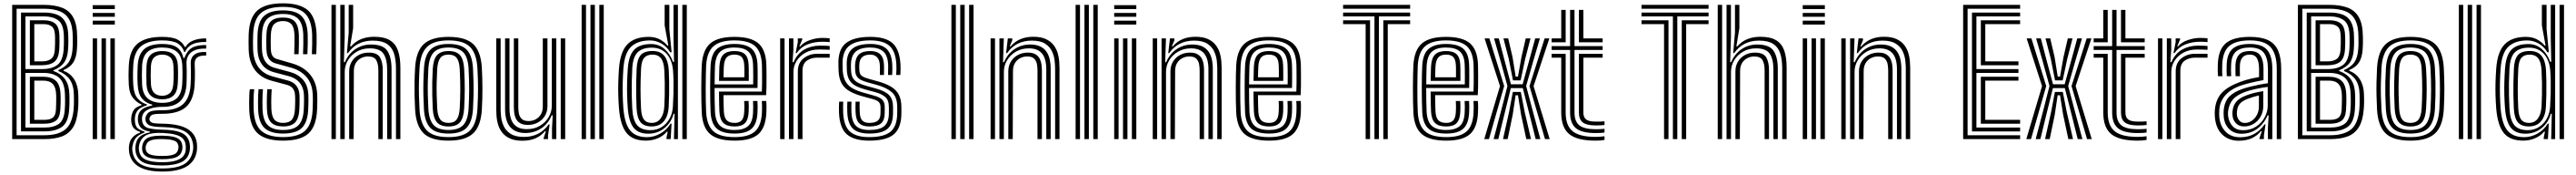

<svg xmlns="http://www.w3.org/2000/svg" viewBox="-20 -829 15393 1043"><path d="M52.8 0V-800H242.2Q306.2 -800 350.5 -783.2Q394.8 -766.5 417.9 -724.9Q441 -683.2 441.2 -608.5Q441.5 -593.8 441.5 -581.1Q441.5 -568.5 441 -556.5Q440.5 -544.5 439.5 -530.8Q435.8 -485 418 -456.9Q400.2 -428.8 359.8 -411.5V-406.8Q401 -392 423.9 -355.2Q446.8 -318.5 447.8 -265.8Q448.2 -250.2 448.4 -238.9Q448.5 -227.5 448.4 -217.9Q448.2 -208.2 447.8 -198Q447.2 -187.8 446 -174.2Q440.2 -107 415.8 -69Q391.2 -31 348.9 -15.5Q306.5 0 246.2 0ZM79.2 -23H246.2Q324.8 -23 367.8 -55.4Q410.8 -87.8 419.8 -174.2Q421.2 -191.5 421.6 -205.4Q422 -219.2 421.9 -233.4Q421.8 -247.5 421.5 -264.8Q420.2 -322.2 396.8 -355.2Q373.2 -388.2 328.8 -405.5V-411.5Q371.8 -430 390.5 -458Q409.2 -486 413 -531.5Q414.2 -544.5 414.6 -556.4Q415 -568.2 415 -581Q415 -593.8 414.8 -608.5Q414.5 -674.5 394.5 -711Q374.5 -747.5 336.1 -762.2Q297.8 -777 242.2 -777H79.2ZM105.5 -46V-754.2H242.2Q289.2 -754.2 321.6 -741.5Q354 -728.8 371 -697.1Q388 -665.5 388.2 -608.5Q388.5 -594 388.5 -582.1Q388.5 -570.2 388.1 -558.4Q387.8 -546.5 386.5 -531Q383.2 -484.8 363.2 -456.2Q343.2 -427.8 298.8 -409.8V-406.5Q347.5 -388.2 370.6 -354.2Q393.8 -320.2 394.8 -263.8Q395.2 -247.2 395.2 -234Q395.2 -220.8 395 -206.8Q394.8 -192.8 393.2 -174Q387.8 -99.5 350.2 -72.8Q312.8 -46 246.2 -46ZM132 -417.2H230.8Q290.2 -417.2 322.9 -442.1Q355.5 -467 360.2 -531.8Q361.2 -545 361.6 -557.1Q362 -569.2 362 -581.9Q362 -594.5 361.8 -608.5Q361.5 -680.8 330.4 -706Q299.2 -731.2 242.2 -731.2H132ZM158.5 -440.2V-708.2H242.2Q287 -708.2 311 -687.5Q335 -666.8 335.2 -608.5Q335.8 -592.2 335.6 -579.6Q335.5 -567 335.1 -555.5Q334.8 -544 334 -531.2Q330 -480.2 304.2 -460.2Q278.5 -440.2 230.8 -440.2ZM185 -463.2H230.8Q266 -463.2 285.4 -478.1Q304.8 -493 307.5 -531Q309 -553 309.1 -570.8Q309.2 -588.5 309 -608.5Q308.8 -654.8 290.9 -670Q273 -685.2 242.2 -685.2H185ZM132 -68.8H246.2Q301 -68.8 331.9 -90.9Q362.8 -113 367 -174.8Q368.2 -191.5 368.6 -205.2Q369 -219 368.9 -232.6Q368.8 -246.2 368.2 -262.8Q367 -334.8 334.4 -364.6Q301.8 -394.5 239.2 -394.5H132ZM158.5 -91.8V-371.5H239.5Q286.8 -371.5 313.8 -347.4Q340.8 -323.2 342 -260.8Q342.5 -246.2 342.5 -233.4Q342.5 -220.5 342 -206.4Q341.5 -192.2 340.5 -174.2Q337 -126.2 313.1 -109Q289.2 -91.8 246.2 -91.8ZM185 -114.8H246.2Q278.2 -114.8 295.1 -127.4Q312 -140 314.2 -174.2Q315 -193.2 315.4 -206.9Q315.8 -220.5 315.9 -232.9Q316 -245.2 315.8 -260.2Q314.8 -306.8 296.1 -327.6Q277.5 -348.5 239.8 -348.5H185Z M534 -775.2V-798.2H666.2V-775.2ZM534 -682.8V-705.8H666.2V-682.8ZM534 -729V-752H666.2V-729ZM639.8 0V-600H666.2V0ZM534 0V-600H560.2V0ZM586.8 0V-600H613.2V0Z M949 193.5Q856.2 193.5 806.1 161.9Q756 130.2 750.8 68.8Q749.8 57.2 750.4 47.6Q751 38 753.2 28.5Q757.5 5.2 774.2 -12.2Q791 -29.8 817 -38V-43.5Q794 -50 781 -63.8Q768 -77.5 764.8 -102Q764 -108.2 764 -115.2Q764 -122.2 764.8 -130Q767.5 -154.8 779.2 -173Q791 -191.2 825 -201.5V-207Q799.8 -216 776.4 -243.6Q753 -271.2 750 -320.8Q749.2 -336 748.8 -350.8Q748.2 -365.5 748.2 -380.2Q748.2 -395 748.8 -410Q749.2 -425 750 -441.2Q755 -531.2 803.6 -570.2Q852.2 -609.2 949.5 -609.2Q1009.8 -609.2 1040.8 -593.1Q1071.8 -577 1084 -549.5H1089.2Q1102.8 -572.5 1126.2 -583.5Q1149.8 -594.5 1173.6 -597.6Q1197.5 -600.8 1212.2 -600V-578.8Q1157.8 -579.8 1128 -564.4Q1098.2 -549 1086.2 -519.2H1080.8Q1071.2 -552 1041.8 -570.1Q1012.2 -588.2 949.5 -588.2Q866.2 -588.2 823.5 -553.9Q780.8 -519.5 776.5 -440.5Q775.2 -418.5 774.9 -399.2Q774.5 -380 774.9 -361.4Q775.2 -342.8 776.5 -321.8Q779.8 -269 802.6 -242.4Q825.5 -215.8 858 -206.8V-201.2Q822.8 -191.2 806.2 -174.6Q789.8 -158 786.5 -130Q785.8 -121.8 785.8 -115.8Q785.8 -109.8 786.8 -101.8Q789.2 -78.2 800.8 -66.6Q812.2 -55 843.5 -44.5V-39Q811 -27 795.8 -11.1Q780.5 4.8 774.8 28.5Q772.2 37.8 770.9 46.6Q769.5 55.5 771 68.5Q777.5 123.8 820.2 149.4Q863 175 949 175Q1039 175 1081.5 148.9Q1124 122.8 1133.2 67.2Q1135 58.2 1134.9 47.9Q1134.8 37.5 1133 27Q1124.5 -23.8 1083 -46.6Q1041.5 -69.5 954.2 -71.5Q917 -72.2 896.8 -75.6Q876.5 -79 867 -85.5Q857.5 -92 853 -101.2Q850 -106.8 849.2 -116.2Q848.5 -125.8 850.2 -131Q858.2 -157 879.4 -164.8Q900.5 -172.5 949.5 -172Q1031 -171 1072.2 -206.6Q1113.5 -242.2 1119 -322Q1120.2 -342.8 1120.8 -362.8Q1121.2 -382.8 1121 -403.6Q1120.8 -424.5 1119.8 -448.5Q1118.2 -484.8 1141.8 -503.1Q1165.2 -521.5 1212.2 -519.2V-498Q1175.5 -499.2 1159 -486.9Q1142.5 -474.5 1143.5 -448Q1144.5 -426 1144.9 -405Q1145.2 -384 1144.8 -363.2Q1144.2 -342.5 1143 -321Q1136.8 -230.8 1090.9 -190.8Q1045 -150.8 949.5 -150.8Q921.5 -150.8 906.2 -148.9Q891 -147 884.1 -141.6Q877.2 -136.2 873.8 -125.8Q873.2 -124 873.1 -118.6Q873 -113.2 875 -110Q879.2 -102.8 886 -99Q892.8 -95.2 908.4 -93.8Q924 -92.2 954.2 -91.8Q1051.8 -90 1101.1 -60.2Q1150.5 -30.5 1156.8 27.2Q1157.8 38 1157.8 48.6Q1157.8 59.2 1156.8 67.8Q1148 130.5 1097.4 162Q1046.8 193.5 949 193.5ZM949 137.8Q1002 137.8 1031.8 128Q1061.5 118.2 1074.5 102.4Q1087.5 86.5 1089.8 68Q1091 57.2 1090.6 46.9Q1090.2 36.5 1088.2 26.8Q1084 5.8 1068.2 -7.4Q1052.5 -20.5 1024.2 -27.5Q996 -34.5 954 -36.5Q888.2 -39.8 856.4 -24.4Q824.5 -9 813.2 28.8Q810.8 37.2 809.8 46.2Q808.8 55.2 811 69.5Q816.8 107 850.4 122.4Q884 137.8 949 137.8ZM949 119.8Q889.5 119.8 862.4 107.5Q835.2 95.2 830.5 68.8Q828.5 57.2 829.4 47.6Q830.2 38 833.2 28.5Q841.5 1 868.9 -10.2Q896.2 -21.5 955.8 -20.2Q991 -19.5 1014 -14.4Q1037 -9.2 1050 0.9Q1063 11 1067.2 27Q1070.2 38.2 1070.4 48.1Q1070.5 58 1067.8 68Q1061.2 95.8 1033.8 107.8Q1006.2 119.8 949 119.8ZM949 100.5Q977.5 100.5 996.8 97.5Q1016 94.5 1027.1 87.4Q1038.2 80.2 1042.8 67.8Q1046.5 58.5 1046.9 48Q1047.2 37.5 1041.8 27Q1038.2 18.2 1028.1 12.5Q1018 6.8 1000 3.8Q982 0.8 954.2 0Q907.2 -1.2 884.8 6.4Q862.2 14 856.8 28Q850.8 38.8 850.2 49.5Q849.8 60.2 853 68.8Q858.8 85.5 881.1 93Q903.5 100.5 949 100.5ZM949 157.2Q866.5 157.2 830.8 136Q795 114.8 789.5 68.2Q788 55.8 789 46.5Q790 37.2 792 28.2Q797.8 0.5 816.8 -15.6Q835.8 -31.8 875.2 -40V-45.5Q844 -49.8 827.5 -62.8Q811 -75.8 805.5 -101.8Q804 -109 803.9 -115.2Q803.8 -121.5 804.5 -130.2Q807.5 -159.8 827.6 -176Q847.8 -192.2 889.8 -200V-205.2Q850.2 -215.5 828 -242.6Q805.8 -269.8 802.8 -324.2Q801.5 -343.8 801.2 -361.9Q801 -380 801.5 -398.8Q802 -417.5 803 -438.5Q806.8 -504.5 841.4 -535.8Q876 -567 949.5 -567Q1006.5 -567 1036.1 -547.6Q1065.8 -528.2 1076.5 -483H1081.8Q1092.8 -511.5 1108 -528.5Q1123.2 -545.5 1148.2 -553Q1173.2 -560.5 1212.2 -560.5V-539.2Q1152.5 -541.5 1122 -516.6Q1091.5 -491.8 1094.8 -445.2Q1095.8 -427.5 1095.9 -405Q1096 -382.5 1095.6 -361Q1095.2 -339.5 1094.5 -324.8Q1089.8 -255.2 1053.9 -223.2Q1018 -191.2 949.2 -192.2Q924.8 -192.8 899 -187.6Q873.2 -182.5 854.1 -170.1Q835 -157.8 830 -135.8Q828.2 -128.5 828.5 -118.5Q828.8 -108.5 830.2 -102.8Q838 -73 867.8 -65.1Q897.5 -57.2 954.2 -56Q1005.5 -55 1039 -46.4Q1072.5 -37.8 1090.6 -19.8Q1108.8 -1.8 1113.8 27.2Q1115.2 36.8 1115.4 47.2Q1115.5 57.8 1114 68Q1106.5 116.5 1064.8 136.9Q1023 157.2 949 157.2ZM949.5 -216Q1005 -216 1034.9 -241.8Q1064.8 -267.5 1068.8 -326.2Q1070 -343.2 1070.4 -361.2Q1070.8 -379.2 1070.6 -398.4Q1070.5 -417.5 1069.5 -437.8Q1066.8 -496 1036.4 -520.9Q1006 -545.8 949.5 -545.8Q892 -545.8 862.1 -520.1Q832.2 -494.5 829.2 -436.8Q827.8 -407.2 827.9 -379.8Q828 -352.2 829.2 -325Q832.2 -268.5 862.9 -242.2Q893.5 -216 949.5 -216ZM949.5 -237Q906.2 -237 882.2 -258.1Q858.2 -279.2 855.5 -327Q854.2 -355.5 854.4 -381.4Q854.5 -407.2 855.5 -435Q858.2 -483 882.2 -503.9Q906.2 -524.8 949.5 -524.8Q992.8 -524.8 1016.8 -504.2Q1040.8 -483.8 1043 -436.8Q1044 -417.8 1044.1 -399.8Q1044.2 -381.8 1043.9 -364Q1043.5 -346.2 1042.2 -327.5Q1039.2 -279.5 1015.2 -258.2Q991.2 -237 949.5 -237ZM949.5 -258.2Q977.2 -258.2 995.4 -274.5Q1013.5 -290.8 1016 -329.8Q1017 -346.8 1017.4 -363Q1017.8 -379.2 1017.6 -397Q1017.5 -414.8 1016.5 -435.5Q1015 -472.2 996.9 -487.9Q978.8 -503.5 949.5 -503.5Q920 -503.5 902 -487.5Q884 -471.5 882 -434Q880.8 -406.5 880.6 -381.5Q880.5 -356.5 882 -328.5Q884 -291 901.9 -274.6Q919.8 -258.2 949.5 -258.2Z M1671.8 9.2Q1570.2 9.2 1521.8 -32.6Q1473.2 -74.5 1469.5 -176Q1469 -192.5 1468.9 -215.8Q1468.8 -239 1469.8 -261.2Q1470.8 -283.5 1473 -297.2H1499.2Q1497.5 -286.8 1496.5 -267Q1495.5 -247.2 1495.4 -223.6Q1495.2 -200 1496 -177Q1499.2 -86.5 1541.5 -49.2Q1583.8 -12 1671.8 -12Q1763 -12 1803.9 -50.4Q1844.8 -88.8 1848.5 -177Q1849 -191.8 1849.4 -205.5Q1849.8 -219.2 1849.9 -233.4Q1850 -247.5 1849.2 -263.2Q1847 -328 1812.8 -368.8Q1778.5 -409.5 1717.8 -426.2L1628 -451Q1610.2 -456 1598 -466.6Q1585.8 -477.2 1579.2 -494.8Q1572.8 -512.2 1572 -537.2Q1571.2 -561.2 1571.4 -579.9Q1571.5 -598.5 1572.2 -622.2Q1574 -676.5 1597.4 -700.5Q1620.8 -724.5 1671.5 -724.5Q1718.8 -724.5 1741.4 -701.1Q1764 -677.8 1766.2 -621.5Q1767 -600.8 1766.4 -568Q1765.8 -535.2 1764.8 -505.8H1738.2Q1739.5 -536.5 1740 -567.5Q1740.5 -598.5 1739.8 -620.8Q1738 -668 1720.8 -685.8Q1703.5 -703.5 1671.5 -703.5Q1636.8 -703.5 1618.5 -685.4Q1600.2 -667.2 1598.5 -619.5Q1597.8 -600.2 1597.9 -579.9Q1598 -559.5 1598.5 -538.2Q1599 -519.5 1603.1 -507.2Q1607.2 -495 1615.1 -487.9Q1623 -480.8 1634 -477.5L1723.2 -451.8Q1794.5 -431.8 1833.8 -384.1Q1873 -336.5 1875.8 -264.2Q1876.5 -250.5 1876.4 -235.2Q1876.2 -220 1875.9 -204.9Q1875.5 -189.8 1875 -176Q1870.8 -77 1823.8 -33.9Q1776.8 9.2 1671.8 9.2ZM1671.8 -33Q1596.8 -33 1561.1 -65.9Q1525.5 -98.8 1522.5 -178Q1522 -197.5 1522 -220Q1522 -242.5 1522.8 -263.1Q1523.5 -283.8 1525.2 -297.2H1551.5Q1550 -283 1549.2 -263.2Q1548.5 -243.5 1548.4 -221.6Q1548.2 -199.8 1549 -178.8Q1551.5 -111.5 1580.4 -82.9Q1609.2 -54.2 1671.8 -54.2Q1737 -54.2 1765 -84Q1793 -113.8 1795.5 -179.2Q1796.2 -194 1796.6 -207.2Q1797 -220.5 1797 -233.6Q1797 -246.8 1796.5 -261Q1795.5 -291.5 1784.6 -314.2Q1773.8 -337 1754.1 -352.1Q1734.5 -367.2 1706.8 -374.8L1616 -398.8Q1588.5 -406.2 1567.1 -422.6Q1545.8 -439 1533 -466.6Q1520.2 -494.2 1519 -535.8Q1518.5 -552.8 1518.5 -566.8Q1518.5 -580.8 1518.6 -594.4Q1518.8 -608 1519.2 -623.5Q1522.2 -701.5 1558.4 -734.2Q1594.5 -767 1671.5 -767Q1747.5 -767 1781.8 -733.5Q1816 -700 1819 -622.8Q1819.8 -602.2 1819.2 -568.2Q1818.8 -534.2 1817.2 -505.8H1791Q1792.2 -535.5 1792.8 -568.6Q1793.2 -601.8 1792.5 -622Q1790 -689.8 1761 -717.8Q1732 -745.8 1671.5 -745.8Q1610.2 -745.8 1579.2 -718.5Q1548.2 -691.2 1545.8 -623Q1544.8 -598.5 1544.9 -578.8Q1545 -559 1545.5 -536.5Q1546.5 -504.8 1555.5 -482Q1564.5 -459.2 1581.2 -445.1Q1598 -431 1622 -424.5L1712.2 -400.2Q1760.8 -387.5 1790.8 -353.9Q1820.8 -320.2 1823 -262.2Q1823.5 -248.2 1823.5 -235.8Q1823.5 -223.2 1823.1 -209.6Q1822.8 -196 1822 -178.2Q1819 -101.2 1784.4 -67.1Q1749.8 -33 1671.8 -33ZM1671.8 -75.5Q1623.2 -75.5 1600.2 -99.2Q1577.2 -123 1575.2 -180Q1574.8 -199.5 1574.6 -220.2Q1574.5 -241 1575.4 -260.9Q1576.2 -280.8 1577.5 -297.2H1603.8Q1602.8 -280.8 1601.9 -262.1Q1601 -243.5 1601 -223Q1601 -202.5 1601.8 -180.5Q1603.5 -135 1620.1 -115.8Q1636.8 -96.5 1671.8 -96.5Q1708 -96.5 1724.5 -116.2Q1741 -136 1742.8 -181Q1743.5 -200 1743.9 -213.1Q1744.2 -226.2 1744.2 -237Q1744.2 -247.8 1743.5 -259.2Q1743 -277 1737.2 -289.9Q1731.5 -302.8 1721.1 -311Q1710.8 -319.2 1695.5 -323.2L1604.2 -347.5Q1561 -359 1530.8 -383.4Q1500.5 -407.8 1484 -445.5Q1467.5 -483.2 1466.2 -534Q1465.5 -559.8 1465.5 -580.6Q1465.5 -601.5 1466.2 -625Q1470.2 -724 1518.1 -766.6Q1566 -809.2 1671.5 -809.2Q1772 -809.2 1820 -767.8Q1868 -726.2 1872 -624.8Q1872.8 -604.5 1872.2 -569.1Q1871.8 -533.8 1870.2 -505.8H1843.8Q1845.2 -533.2 1845.8 -567.8Q1846.2 -602.2 1845.5 -623.8Q1842 -712.2 1801.4 -750.1Q1760.8 -788 1671.5 -788Q1581 -788 1538.6 -750.6Q1496.2 -713.2 1492.8 -624Q1491.8 -599.8 1491.9 -578.5Q1492 -557.2 1492.5 -534.8Q1494 -490.8 1507.8 -458.1Q1521.5 -425.5 1547.2 -404.4Q1573 -383.2 1610.2 -373.2L1701.2 -348.8Q1722.2 -343.2 1737.2 -331.8Q1752.2 -320.2 1760.6 -302.4Q1769 -284.5 1770 -260.2Q1770.5 -247.5 1770.5 -235.6Q1770.5 -223.8 1770.2 -210.5Q1770 -197.2 1769.2 -180.2Q1766.8 -124.2 1744.4 -99.9Q1722 -75.5 1671.8 -75.5Z M2346.5 0V-420.5Q2346.5 -474 2334.4 -511.1Q2322.2 -548.2 2292 -567.6Q2261.8 -587 2207.5 -587Q2159.5 -587 2122.1 -568Q2084.8 -549 2059.5 -512.5H2053.5L2064 -634.8V-800H2090.5V-661.2L2072.5 -552.8H2078.2Q2103.8 -582.2 2138.6 -596Q2173.5 -609.8 2215.8 -609.8Q2277.2 -609.8 2311.2 -588.4Q2345.2 -567 2359 -526Q2372.8 -485 2372.8 -425.5V0ZM1961 0V-800H1987.2V0ZM2066.8 0V-403.5Q2066.8 -437.2 2082.4 -462.4Q2098 -487.5 2124.5 -501.5Q2151 -515.5 2183.2 -515.5Q2233.8 -515.5 2250.6 -487.5Q2267.5 -459.5 2267.5 -410.5V0H2241.2V-409Q2241.2 -449 2228.5 -470.8Q2215.8 -492.5 2179.5 -492.5Q2157 -492.5 2137.6 -482.5Q2118.2 -472.5 2106.5 -453.4Q2094.8 -434.2 2094.8 -406.2L2093.2 0ZM2013.8 0V-800H2040V-608L2035.2 -458.5H2041.2Q2063.2 -509.5 2104.8 -536.8Q2146.2 -564 2199.5 -563.8Q2270.8 -563 2295.4 -525.2Q2320 -487.5 2320 -418.8V0H2293.8V-415.5Q2293.8 -476 2272.1 -508.4Q2250.5 -540.8 2190 -540.8Q2145.8 -540.8 2112 -521Q2078.2 -501.2 2059.2 -469.5Q2040.2 -437.8 2040.2 -401.2V0Z M2660.5 9.2Q2555.5 9.2 2510.9 -35.4Q2466.2 -80 2460.8 -176.5Q2458.5 -220.2 2457.6 -259.9Q2456.8 -299.5 2457.5 -339.5Q2458.2 -379.5 2460.8 -424.2Q2466.5 -524 2513.2 -566.6Q2560 -609.2 2660.5 -609.2Q2762.8 -609.2 2808.5 -565.9Q2854.2 -522.5 2859.8 -424Q2863 -361.2 2863.2 -302.4Q2863.5 -243.5 2859.8 -176.5Q2853.8 -76.8 2807.4 -33.8Q2761 9.2 2660.5 9.2ZM2660.5 -11.8Q2749.5 -11.8 2788.8 -51.2Q2828 -90.8 2833.2 -178Q2837 -245 2836.9 -301.2Q2836.8 -357.5 2833.2 -422.8Q2828.5 -508.8 2789.8 -548.5Q2751 -588.2 2660.5 -588.2Q2572.2 -588.2 2532.2 -549.5Q2492.2 -510.8 2487.2 -422.8Q2484.5 -373.8 2483.8 -334Q2483 -294.2 2484 -257.1Q2485 -220 2487.2 -177.8Q2492 -91.2 2531.1 -51.5Q2570.2 -11.8 2660.5 -11.8ZM2660.5 -33Q2583.2 -33 2550.5 -68.4Q2517.8 -103.8 2513.5 -180.2Q2511.2 -223.5 2510.4 -262Q2509.5 -300.5 2510.4 -339.2Q2511.2 -378 2513.8 -421Q2518.2 -499.5 2552.5 -533.2Q2586.8 -567 2660.5 -567Q2736.5 -567 2769.5 -532.4Q2802.5 -497.8 2806.8 -421.5Q2809.2 -374.8 2810 -336.1Q2810.8 -297.5 2810 -260.1Q2809.2 -222.8 2806.8 -179.5Q2802.2 -103.8 2769.5 -68.4Q2736.8 -33 2660.5 -33ZM2660.5 -54.2Q2721 -54.2 2748.8 -83.9Q2776.5 -113.5 2780.5 -182.2Q2783.8 -240.5 2783.9 -296Q2784 -351.5 2780.5 -418.8Q2776.8 -487.8 2748.9 -516.8Q2721 -545.8 2660.5 -545.8Q2597.5 -545.8 2570.6 -515.1Q2543.8 -484.5 2540 -418.5Q2537.8 -380.2 2536.9 -342.8Q2536 -305.2 2536.8 -265.6Q2537.5 -226 2540 -181.2Q2543.8 -113.8 2571.2 -84Q2598.8 -54.2 2660.5 -54.2ZM2660.5 -75.2Q2613.2 -75.2 2591.4 -100.1Q2569.5 -125 2566.2 -182Q2564.2 -224.5 2563.4 -262.6Q2562.5 -300.8 2563.2 -338.6Q2564 -376.5 2566.2 -417.8Q2569.8 -475.8 2591.9 -500.2Q2614 -524.8 2660.5 -524.8Q2707.5 -524.8 2729.2 -500Q2751 -475.2 2754 -418Q2757.8 -350.8 2757.5 -295.9Q2757.2 -241 2754 -183Q2750.8 -125.8 2729.2 -100.5Q2707.8 -75.2 2660.5 -75.2ZM2660.5 -96.5Q2694 -96.5 2709.4 -117.1Q2724.8 -137.8 2727.5 -184.5Q2730.5 -238.2 2730.9 -292Q2731.2 -345.8 2727.5 -416.8Q2725.2 -462.5 2709.9 -483Q2694.5 -503.5 2660.5 -503.5Q2625.2 -503.5 2610.4 -482.1Q2595.5 -460.8 2592.8 -416.5Q2590.5 -373.2 2589.8 -336.5Q2589 -299.8 2589.9 -263.1Q2590.8 -226.5 2592.8 -183.5Q2595.5 -138.5 2610.8 -117.5Q2626 -96.5 2660.5 -96.5Z M3102.5 9.8Q3056.5 9.8 3027.1 -3.9Q2997.8 -17.5 2981 -39.4Q2964.2 -61.2 2956.8 -86.4Q2949.2 -111.5 2947.5 -134.9Q2945.8 -158.2 2945.8 -174.5V-600H2972V-179.5Q2972 -160 2975 -132.1Q2978 -104.2 2990.6 -77Q3003.2 -49.8 3031.8 -31.4Q3060.2 -13 3111 -13Q3160.2 -13 3197.2 -32.5Q3234.2 -52 3258.8 -87.5H3265L3255.2 -22V0H3229L3228.8 -5.5L3242.5 -47.2H3237.5Q3212 -17.8 3178.6 -4Q3145.2 9.8 3102.5 9.8ZM3331.2 0V-600H3357.8V0ZM3135 -84.5Q3104 -84.5 3086.9 -95.9Q3069.8 -107.2 3062.1 -124.4Q3054.5 -141.5 3052.8 -159.2Q3051 -177 3051 -189.5V-600H3077.5V-191Q3077.5 -175 3080.5 -155.5Q3083.5 -136 3096.5 -121.8Q3109.5 -107.5 3139 -107.5Q3161.5 -107.5 3180.9 -117.5Q3200.2 -127.5 3212.1 -146.8Q3224 -166 3224 -193.8V-600H3251.8V-196.5Q3251.8 -162.8 3236 -137.6Q3220.2 -112.5 3193.9 -98.5Q3167.5 -84.5 3135 -84.5ZM3118.8 -36.2Q3059.5 -36.8 3029 -72Q2998.5 -107.2 2998.5 -181.2V-600H3025V-184.5Q3025 -120.8 3050.4 -90Q3075.8 -59.2 3128.5 -59.2Q3173 -59.2 3206.5 -79Q3240 -98.8 3258.9 -130.6Q3277.8 -162.5 3277.8 -198.8V-600H3304.8V0H3279V-65L3283.2 -141.5H3277Q3254.2 -88.2 3212 -62.1Q3169.8 -36 3118.8 -36.2Z M3561.8 0V-800H3588.2V0ZM3456 0V-800H3482.2V0ZM3508.8 0V-800H3535.2V0Z M4084.5 0H4058V-800H4084.5ZM4031.5 0H4007.8L4011.5 -151L4005.5 -151.2Q3992 -98.8 3950.8 -65.5Q3909.5 -32.2 3854 -32.2Q3795.8 -32.2 3767.1 -67.2Q3738.5 -102.2 3731.8 -183.5Q3729 -222.8 3727.9 -260.9Q3726.8 -299 3727.9 -338.5Q3729 -378 3732 -421Q3737.8 -499.5 3770.6 -533Q3803.5 -566.5 3871.2 -566.5Q3917.8 -566.5 3951.2 -537.2Q3984.8 -508 4002 -460.5H4008.2L4005.2 -608.8V-800H4031.5ZM3867.5 -53.2Q3905.5 -53.2 3934.8 -71.8Q3964 -90.2 3981.6 -122Q3999.2 -153.8 4001.5 -194Q4004 -235 4004.9 -273.8Q4005.8 -312.5 4005.1 -347.2Q4004.5 -382 4002.2 -410.5Q3999 -450.2 3983.1 -480.6Q3967.2 -511 3940.2 -528Q3913.2 -545 3876 -545Q3818.8 -545 3790.5 -517Q3762.2 -489 3758.5 -419.8Q3756 -371.8 3755.4 -333.2Q3754.8 -294.8 3755.6 -259Q3756.5 -223.2 3758.5 -183.5Q3762 -113.8 3787.2 -83.5Q3812.5 -53.2 3867.5 -53.2ZM3874.2 -75.5Q3829 -75.5 3808.2 -100.6Q3787.5 -125.8 3784.5 -183.5Q3782.8 -224.2 3782.1 -260.5Q3781.5 -296.8 3782.1 -334.9Q3782.8 -373 3784.8 -419Q3787 -472.5 3807.5 -498.8Q3828 -525 3879.8 -525Q3927.5 -525 3950.6 -495.5Q3973.8 -466 3976.8 -411Q3978.5 -380 3979 -344.1Q3979.5 -308.2 3978.9 -270.1Q3978.2 -232 3976.5 -194Q3973.8 -138.8 3947.9 -107.1Q3922 -75.5 3874.2 -75.5ZM3874.5 -96.5Q3908.8 -96.5 3928.1 -122.6Q3947.5 -148.8 3950.2 -194.2Q3952 -223.5 3952.6 -260.8Q3953.2 -298 3952.8 -336.9Q3952.2 -375.8 3950.2 -411Q3947.5 -459.5 3930.1 -481.5Q3912.8 -503.5 3879.8 -503.5Q3846.2 -503.5 3830 -484.6Q3813.8 -465.8 3811.2 -420.2Q3807.8 -350.2 3808 -296.5Q3808.2 -242.8 3811 -183Q3813.5 -136.2 3828.4 -116.4Q3843.2 -96.5 3874.5 -96.5ZM3841.2 9.2Q3762 9.2 3724.9 -36Q3687.8 -81.2 3679.2 -183.2Q3676.2 -223.5 3675.1 -260.8Q3674 -298 3675.1 -336.8Q3676.2 -375.5 3679.2 -420.2Q3687.2 -522.8 3730.8 -566Q3774.2 -609.2 3856.8 -609.2Q3895.2 -609.2 3923.8 -593.9Q3952.2 -578.5 3968 -557.8H3974.2L3952.2 -677.8V-800H3980.2V-655.8L3993.8 -517.5H3985.2Q3964 -552.2 3931.8 -570.1Q3899.5 -588 3864.8 -588Q3792.2 -588 3752.4 -551Q3712.5 -514 3705.5 -420.2Q3702.5 -376 3701.6 -336Q3700.8 -296 3701.8 -258.4Q3702.8 -220.8 3705.5 -183.2Q3713.2 -90.5 3746.4 -51Q3779.5 -11.5 3847 -11.5Q3888.8 -11.5 3927.2 -33.5Q3965.8 -55.5 3987.2 -92H3993.5L3988.2 0H3963.2V-8.5L3970.5 -44.2H3965.2Q3944.5 -18.8 3910.8 -4.8Q3877 9.2 3841.2 9.2Z M4370.5 9.2Q4271 9.2 4225.1 -29Q4179.2 -67.2 4174 -156.5Q4172.5 -185 4171.8 -224.4Q4171 -263.8 4171.1 -305.5Q4171.2 -347.2 4172 -383.5Q4172.8 -419.8 4174 -441.8Q4179.8 -532.2 4225.5 -570.8Q4271.2 -609.2 4369 -609.2Q4465.5 -609.2 4510.6 -572.2Q4555.8 -535.2 4560 -446.8Q4560.2 -439 4560.5 -417.5Q4560.8 -396 4560.9 -368Q4561 -340 4560.6 -311.6Q4560.2 -283.2 4558.8 -261.8H4303.8Q4304 -242 4304.2 -224.8Q4304.5 -207.5 4305 -192.8Q4305.5 -178 4306 -164.8Q4308 -128.2 4323 -112.4Q4338 -96.5 4370.5 -96.5Q4399 -96.5 4412.5 -111.6Q4426 -126.8 4427.8 -162.8Q4428.5 -176.5 4428.6 -193.6Q4428.8 -210.8 4427.5 -227.2H4454Q4455.2 -211 4455 -192.9Q4454.8 -174.8 4454.2 -161.8Q4452 -115.5 4432.4 -95.4Q4412.8 -75.2 4370.5 -75.2Q4324.8 -75.2 4303.5 -95.8Q4282.2 -116.2 4279.5 -163.2Q4278.8 -180.2 4278.2 -199.6Q4277.8 -219 4277.5 -240.2Q4277.2 -261.5 4277 -283.2H4533.2Q4534.2 -306.2 4534.4 -331.6Q4534.5 -357 4534.4 -380.2Q4534.2 -403.5 4534 -420.9Q4533.8 -438.2 4533.5 -445.2Q4529.8 -522 4491.6 -555.1Q4453.5 -588.2 4369 -588.2Q4284.8 -588.2 4245 -554.1Q4205.2 -520 4200.2 -440.2Q4199.2 -420.2 4198.5 -385Q4197.8 -349.8 4197.6 -308.2Q4197.5 -266.8 4198.1 -227Q4198.8 -187.2 4200.2 -158.5Q4205 -80.8 4244 -46.2Q4283 -11.8 4370.5 -11.8Q4454 -11.8 4491.9 -45.6Q4529.8 -79.5 4533.5 -157.8Q4534 -168 4534.2 -180.1Q4534.5 -192.2 4534.1 -204.5Q4533.8 -216.8 4532.8 -227.2H4559.2Q4560.8 -211.8 4560.8 -192.6Q4560.8 -173.5 4560 -156.8Q4555.8 -67.8 4511.8 -29.2Q4467.8 9.2 4370.5 9.2ZM4370.5 -33Q4295.5 -33 4263 -63.4Q4230.5 -93.8 4226.8 -160Q4225.5 -187.8 4224.8 -226.8Q4224 -265.8 4224.1 -306.9Q4224.2 -348 4224.9 -383Q4225.5 -418 4226.8 -437.8Q4231.2 -510.2 4266.1 -538.6Q4301 -567 4369 -567Q4439 -567 4471.5 -538.9Q4504 -510.8 4507 -444.8Q4507.5 -436.2 4507.8 -413.8Q4508 -391.2 4508 -362Q4508 -332.8 4507.2 -304.5H4250.5Q4250.5 -262.8 4251.1 -225.4Q4251.8 -188 4253 -162.5Q4256.5 -104 4283.9 -79.1Q4311.2 -54.2 4370.5 -54.2Q4423 -54.2 4450.4 -77Q4477.8 -99.8 4480.5 -159Q4481.2 -174.2 4481.4 -192Q4481.5 -209.8 4480.2 -227.2H4506.8Q4508 -210.5 4507.9 -192.8Q4507.8 -175 4507 -158.2Q4504 -91.5 4472.2 -62.2Q4440.5 -33 4370.5 -33ZM4250.8 -325.8H4481.2Q4481.8 -350.5 4481.6 -374.1Q4481.5 -397.8 4481.2 -416.4Q4481 -435 4480.5 -444Q4478.2 -498.2 4452 -522Q4425.8 -545.8 4369 -545.8Q4312.2 -545.8 4284.5 -521.1Q4256.8 -496.5 4253 -436Q4252.2 -418.8 4251.6 -388.6Q4251 -358.5 4250.8 -325.8ZM4277.2 -347Q4277.5 -358.5 4277.9 -375.9Q4278.2 -393.2 4278.6 -409.6Q4279 -426 4279.5 -434.8Q4282.5 -484.2 4304 -504.5Q4325.5 -524.8 4369 -524.8Q4412 -524.8 4432.1 -505.8Q4452.2 -486.8 4454 -443.5Q4454.5 -435.2 4454.8 -419.8Q4455 -404.2 4455 -385.2Q4455 -366.2 4455 -347ZM4304 -368.2H4428.5Q4428.8 -383.5 4428.6 -398.8Q4428.5 -414 4428.4 -425.5Q4428.2 -437 4427.8 -441Q4426.2 -474 4412.6 -488.8Q4399 -503.5 4369 -503.5Q4337.5 -503.5 4322.9 -486.9Q4308.2 -470.2 4306 -433.8Q4305.8 -423.8 4305.2 -413.5Q4304.8 -403.2 4304.5 -392.1Q4304.2 -381 4304 -368.2Z M4695.2 0V-600H4721.5L4721.8 -535L4716.5 -458.5H4722.8Q4744.8 -509.8 4786.5 -533.4Q4828.2 -557 4881 -557Q4894.5 -557 4913.5 -556.4Q4932.5 -555.8 4938.5 -555V-532.2Q4930.5 -532.8 4910.5 -533.4Q4890.5 -534 4875.5 -534Q4828.5 -534 4794 -515Q4759.5 -496 4740.8 -465.8Q4722 -435.5 4722 -401.2V0ZM4642.5 0V-600H4668.8V0ZM4748.2 0V-403.5Q4748.2 -455 4782.9 -481.8Q4817.5 -508.5 4863.8 -508.5Q4881 -508.5 4902.1 -508.5Q4923.2 -508.5 4938.5 -508.2V-485.2Q4923.5 -485.5 4901.5 -485.5Q4879.5 -485.5 4863.8 -485.5Q4828 -485.5 4802 -467.4Q4776 -449.2 4776 -406.2V0ZM4735 -512.5 4748 -578V-600H4774.2L4774.8 -594.5L4757.5 -552.8H4762.5Q4782.5 -577 4820.4 -590Q4858.2 -603 4893.5 -603Q4901.8 -603 4915.8 -602.5Q4929.8 -602 4938.5 -600.8V-578Q4931.2 -579 4918.2 -579.6Q4905.2 -580.2 4895 -580.2Q4846.5 -580.2 4806.4 -564.5Q4766.2 -548.8 4741 -512.5Z M5175 9.2Q5085 9.2 5041.5 -28.1Q4998 -65.5 4994.2 -156.8Q4993.5 -174.8 4993.8 -192.2Q4994 -209.8 4995 -223H5019.5Q5018.8 -212.2 5018.5 -192.8Q5018.2 -173.2 5019 -157.8Q5022.5 -78 5059.6 -44.9Q5096.8 -11.8 5175 -11.8Q5264.2 -11.8 5302.9 -44.8Q5341.5 -77.8 5342 -153.2Q5342.2 -160.8 5342.2 -166.6Q5342.2 -172.5 5342.2 -178.1Q5342.2 -183.8 5342.2 -190.5Q5342.2 -250.8 5310.6 -278.8Q5279 -306.8 5221.5 -322.5L5165.5 -338Q5143.8 -344 5127.6 -351.6Q5111.5 -359.2 5102.1 -371.9Q5092.8 -384.5 5091.2 -405.2Q5091 -413.2 5090.5 -422.2Q5090 -431.2 5090.2 -440.5Q5091.8 -484.5 5113.6 -504.6Q5135.5 -524.8 5181.2 -524.8Q5221 -524.8 5241.5 -504.8Q5262 -484.8 5263.2 -439.2Q5263.5 -428.2 5263.4 -415.6Q5263.2 -403 5262.8 -382.2H5238.5Q5238.8 -399 5238.8 -415.8Q5238.8 -432.5 5238.5 -438Q5237 -472.8 5221.4 -488.1Q5205.8 -503.5 5181.2 -503.5Q5150.2 -503.5 5133.1 -488.9Q5116 -474.2 5115.2 -440.5Q5115 -430.8 5115.2 -422.6Q5115.5 -414.5 5116.2 -405.2Q5117.8 -390.8 5124.6 -382.5Q5131.5 -374.2 5143.5 -369.1Q5155.5 -364 5172 -359.2L5227.2 -343.8Q5273.8 -331 5304.9 -312.5Q5336 -294 5351.5 -264.8Q5367 -235.5 5367 -190.5Q5367 -183.5 5367.1 -177.6Q5367.2 -171.8 5367.1 -166Q5367 -160.2 5367 -153.2Q5366.5 -66.8 5322.2 -28.8Q5278 9.2 5175 9.2ZM5175 -33Q5109.5 -33 5078.1 -61.5Q5046.8 -90 5043.8 -159Q5043.2 -173 5043.2 -192.5Q5043.2 -212 5044 -223H5068.8Q5067.8 -212.2 5067.9 -192.5Q5068 -172.8 5068.5 -160Q5071 -102.2 5096.4 -78.2Q5121.8 -54.2 5175 -54.2Q5237.2 -54.2 5264.5 -77.2Q5291.8 -100.2 5292.2 -153.5Q5292.5 -163.5 5292.4 -172Q5292.2 -180.5 5292.2 -190.5Q5292.2 -232 5270.8 -250.8Q5249.2 -269.5 5209.8 -280L5152 -295.5Q5117.8 -304.8 5094 -317.2Q5070.2 -329.8 5057.2 -350.4Q5044.2 -371 5041.5 -404.2Q5040.8 -414 5040.9 -423.2Q5041 -432.5 5040.5 -440.8Q5038 -506.2 5071.6 -536.6Q5105.2 -567 5181.2 -567Q5246.8 -567 5278 -538Q5309.2 -509 5312.5 -443.5Q5313 -434.5 5313 -416.9Q5313 -399.2 5311.8 -382.2H5287.2Q5287.5 -399.2 5287.9 -416.2Q5288.2 -433.2 5288 -440.2Q5286.2 -497.2 5259.6 -521.5Q5233 -545.8 5181.2 -545.8Q5121.8 -545.8 5093.8 -521.2Q5065.8 -496.8 5065.5 -440.8Q5065.2 -431.8 5065.6 -422.4Q5066 -413 5066.5 -405.2Q5068 -378 5078.9 -361.4Q5089.8 -344.8 5110 -334.8Q5130.2 -324.8 5158.8 -316.8L5215.5 -301.2Q5268.8 -287 5293 -262.6Q5317.2 -238.2 5317.2 -190.5Q5317.2 -182 5317.2 -172.9Q5317.2 -163.8 5317 -153.2Q5316.5 -89 5283.8 -61Q5251 -33 5175 -33ZM5175 -75.2Q5135.2 -75.2 5115.1 -94.2Q5095 -113.2 5093.2 -160.8Q5093 -171.5 5092.6 -191.4Q5092.2 -211.2 5093.2 -223H5117.8Q5117 -211.8 5117.1 -196.4Q5117.2 -181 5118 -161.8Q5119.2 -126 5133.1 -111.2Q5147 -96.5 5175 -96.5Q5210.5 -96.5 5226.1 -109.8Q5241.8 -123 5242.2 -153.5Q5242.5 -163.5 5242.5 -172.4Q5242.5 -181.2 5242.5 -190.5Q5242 -211.2 5231.5 -221.4Q5221 -231.5 5198.2 -237.8L5138.8 -254Q5092 -266.5 5060.1 -283.9Q5028.2 -301.2 5011.2 -329.9Q4994.2 -358.5 4991.8 -405Q4991.2 -415 4991.1 -423.6Q4991 -432.2 4990.8 -441Q4987 -532 5033.9 -570.6Q5080.8 -609.2 5181.2 -609.2Q5272.8 -609.2 5314.5 -571.5Q5356.2 -533.8 5361.5 -446.2Q5362.2 -434 5362.1 -416.9Q5362 -399.8 5360.8 -382.2H5336Q5337.5 -399 5337.5 -416.5Q5337.5 -434 5337 -445Q5333.2 -521.5 5296.6 -554.9Q5260 -588.2 5181.2 -588.2Q5093.2 -588.2 5052.9 -553.8Q5012.5 -519.2 5015.5 -440.8Q5016 -432 5015.9 -423.4Q5015.8 -414.8 5016.5 -405Q5020.2 -363.8 5035.9 -339.4Q5051.5 -315 5078.9 -300.5Q5106.2 -286 5145.5 -275.2L5204 -259Q5237.5 -249.8 5252.5 -234.9Q5267.5 -220 5267.5 -190.5Q5267.5 -183.8 5267.5 -178.1Q5267.5 -172.5 5267.5 -166.6Q5267.5 -160.8 5267.2 -153.2Q5266.8 -112 5245.5 -93.6Q5224.2 -75.2 5175 -75.2Z M5771.8 0V-800H5798.2V0ZM5666 0V-800H5692.5V0ZM5718.8 0V-800H5745.2V0Z M6285.8 0V-420.5Q6285.8 -440 6282.8 -467.9Q6279.8 -495.8 6267.1 -523Q6254.5 -550.2 6226.1 -568.6Q6197.8 -587 6146.8 -587Q6098.8 -587 6061.4 -568Q6024 -549 5998.8 -512.5H5992.8L6003.2 -600H6029.5L6030 -589.8L6014.5 -552.8H6020.2Q6046 -582.5 6079.5 -596.1Q6113 -609.8 6155 -609.8Q6201.2 -609.8 6230.5 -596.1Q6259.8 -582.5 6276.5 -560.6Q6293.2 -538.8 6300.8 -513.6Q6308.2 -488.5 6310.1 -465.1Q6312 -441.8 6312 -425.5V0ZM5900.2 0V-600H5926.5V0ZM6006 0V-403.5Q6006 -437.2 6021.6 -462.4Q6037.2 -487.5 6063.8 -501.5Q6090.2 -515.5 6122.5 -515.5Q6153.2 -515.5 6170.4 -504.2Q6187.5 -493 6195.2 -476Q6203 -459 6204.9 -441.2Q6206.8 -423.5 6206.8 -410.5V0H6180.5V-409Q6180.5 -425 6177.5 -444.6Q6174.5 -464.2 6161.5 -478.4Q6148.5 -492.5 6118.8 -492.5Q6096.2 -492.5 6076.9 -482.5Q6057.5 -472.5 6045.8 -453.4Q6034 -434.2 6034 -406.2L6032.5 0ZM5953 0V-600H5979.2L5974.5 -458.5H5980.5Q6002.5 -509.5 6044 -536.8Q6085.5 -564 6138.8 -563.8Q6199 -563.2 6229.1 -527.4Q6259.2 -491.5 6259.2 -418.8V0H6233V-415.5Q6233 -479.2 6207.5 -510Q6182 -540.8 6129.2 -540.8Q6085 -540.8 6051.2 -521Q6017.5 -501.2 5998.5 -469.5Q5979.5 -437.8 5979.5 -401.2V0Z M6514 0V-800H6540.5V0ZM6408.2 0V-800H6434.5V0ZM6461 0V-800H6487.5V0Z M6638.8 -775.2V-798.2H6771V-775.2ZM6638.8 -682.8V-705.8H6771V-682.8ZM6638.8 -729V-752H6771V-729ZM6744.5 0V-600H6771V0ZM6638.8 0V-600H6665V0ZM6691.5 0V-600H6718V0Z M7254.8 0V-420.5Q7254.8 -440 7251.8 -467.9Q7248.8 -495.8 7236.1 -523Q7223.5 -550.2 7195.1 -568.6Q7166.8 -587 7115.8 -587Q7067.8 -587 7030.4 -568Q6993 -549 6967.8 -512.5H6961.8L6972.2 -600H6998.5L6999 -589.8L6983.5 -552.8H6989.2Q7015 -582.5 7048.5 -596.1Q7082 -609.8 7124 -609.8Q7170.2 -609.8 7199.5 -596.1Q7228.8 -582.5 7245.5 -560.6Q7262.2 -538.8 7269.8 -513.6Q7277.2 -488.5 7279.1 -465.1Q7281 -441.8 7281 -425.5V0ZM6869.2 0V-600H6895.5V0ZM6975 0V-403.5Q6975 -437.2 6990.6 -462.4Q7006.2 -487.5 7032.8 -501.5Q7059.2 -515.5 7091.5 -515.5Q7122.2 -515.5 7139.4 -504.2Q7156.5 -493 7164.2 -476Q7172 -459 7173.9 -441.2Q7175.8 -423.5 7175.8 -410.5V0H7149.5V-409Q7149.5 -425 7146.5 -444.6Q7143.5 -464.2 7130.5 -478.4Q7117.5 -492.5 7087.8 -492.5Q7065.2 -492.5 7045.9 -482.5Q7026.5 -472.5 7014.8 -453.4Q7003 -434.2 7003 -406.2L7001.5 0ZM6922 0V-600H6948.2L6943.5 -458.5H6949.5Q6971.5 -509.5 7013 -536.8Q7054.5 -564 7107.8 -563.8Q7168 -563.2 7198.1 -527.4Q7228.2 -491.5 7228.2 -418.8V0H7202V-415.5Q7202 -479.2 7176.5 -510Q7151 -540.8 7098.2 -540.8Q7054 -540.8 7020.2 -521Q6986.5 -501.2 6967.5 -469.5Q6948.5 -437.8 6948.5 -401.2V0Z M7564.8 9.2Q7465.2 9.2 7419.4 -29Q7373.5 -67.2 7368.2 -156.5Q7366.8 -185 7366 -224.4Q7365.2 -263.8 7365.4 -305.5Q7365.5 -347.2 7366.2 -383.5Q7367 -419.8 7368.2 -441.8Q7374 -532.2 7419.8 -570.8Q7465.5 -609.2 7563.2 -609.2Q7659.8 -609.2 7704.9 -572.2Q7750 -535.2 7754.2 -446.8Q7754.5 -439 7754.8 -417.5Q7755 -396 7755.1 -368Q7755.2 -340 7754.9 -311.6Q7754.5 -283.2 7753 -261.8H7498Q7498.2 -242 7498.5 -224.8Q7498.8 -207.5 7499.2 -192.8Q7499.8 -178 7500.2 -164.8Q7502.2 -128.2 7517.2 -112.4Q7532.2 -96.5 7564.8 -96.5Q7593.2 -96.5 7606.8 -111.6Q7620.2 -126.8 7622 -162.8Q7622.8 -176.5 7622.9 -193.6Q7623 -210.8 7621.8 -227.2H7648.2Q7649.5 -211 7649.2 -192.9Q7649 -174.8 7648.5 -161.8Q7646.2 -115.5 7626.6 -95.4Q7607 -75.2 7564.8 -75.2Q7519 -75.2 7497.8 -95.8Q7476.5 -116.2 7473.8 -163.2Q7473 -180.2 7472.5 -199.6Q7472 -219 7471.8 -240.2Q7471.5 -261.5 7471.2 -283.2H7727.5Q7728.5 -306.2 7728.6 -331.6Q7728.8 -357 7728.6 -380.2Q7728.5 -403.5 7728.2 -420.9Q7728 -438.2 7727.8 -445.2Q7724 -522 7685.9 -555.1Q7647.8 -588.2 7563.2 -588.2Q7479 -588.2 7439.2 -554.1Q7399.5 -520 7394.5 -440.2Q7393.5 -420.2 7392.8 -385Q7392 -349.8 7391.9 -308.2Q7391.8 -266.8 7392.4 -227Q7393 -187.2 7394.5 -158.5Q7399.2 -80.8 7438.2 -46.2Q7477.2 -11.8 7564.8 -11.8Q7648.2 -11.8 7686.1 -45.6Q7724 -79.5 7727.8 -157.8Q7728.2 -168 7728.5 -180.1Q7728.8 -192.2 7728.4 -204.5Q7728 -216.8 7727 -227.2H7753.5Q7755 -211.8 7755 -192.6Q7755 -173.5 7754.2 -156.8Q7750 -67.8 7706 -29.2Q7662 9.2 7564.8 9.2ZM7564.8 -33Q7489.8 -33 7457.2 -63.4Q7424.8 -93.8 7421 -160Q7419.8 -187.8 7419 -226.8Q7418.2 -265.8 7418.4 -306.9Q7418.5 -348 7419.1 -383Q7419.8 -418 7421 -437.8Q7425.5 -510.2 7460.4 -538.6Q7495.2 -567 7563.2 -567Q7633.2 -567 7665.8 -538.9Q7698.2 -510.8 7701.2 -444.8Q7701.8 -436.2 7702 -413.8Q7702.2 -391.2 7702.2 -362Q7702.2 -332.8 7701.5 -304.5H7444.8Q7444.8 -262.8 7445.4 -225.4Q7446 -188 7447.2 -162.5Q7450.8 -104 7478.1 -79.1Q7505.5 -54.2 7564.8 -54.2Q7617.2 -54.2 7644.6 -77Q7672 -99.8 7674.8 -159Q7675.5 -174.2 7675.6 -192Q7675.8 -209.8 7674.5 -227.2H7701Q7702.2 -210.5 7702.1 -192.8Q7702 -175 7701.2 -158.2Q7698.2 -91.5 7666.5 -62.2Q7634.8 -33 7564.8 -33ZM7445 -325.8H7675.5Q7676 -350.5 7675.9 -374.1Q7675.8 -397.8 7675.5 -416.4Q7675.2 -435 7674.8 -444Q7672.5 -498.2 7646.2 -522Q7620 -545.8 7563.2 -545.8Q7506.5 -545.8 7478.8 -521.1Q7451 -496.5 7447.2 -436Q7446.5 -418.8 7445.9 -388.6Q7445.2 -358.5 7445 -325.8ZM7471.5 -347Q7471.8 -358.5 7472.1 -375.9Q7472.5 -393.2 7472.9 -409.6Q7473.2 -426 7473.8 -434.8Q7476.8 -484.2 7498.2 -504.5Q7519.8 -524.8 7563.2 -524.8Q7606.2 -524.8 7626.4 -505.8Q7646.5 -486.8 7648.2 -443.5Q7648.8 -435.2 7649 -419.8Q7649.2 -404.2 7649.2 -385.2Q7649.2 -366.2 7649.2 -347ZM7498.2 -368.2H7622.8Q7623 -383.5 7622.9 -398.8Q7622.8 -414 7622.6 -425.5Q7622.5 -437 7622 -441Q7620.5 -474 7606.9 -488.8Q7593.2 -503.5 7563.2 -503.5Q7531.8 -503.5 7517.1 -486.9Q7502.5 -470.2 7500.2 -433.8Q7500 -423.8 7499.5 -413.5Q7499 -403.2 7498.8 -392.1Q7498.5 -381 7498.2 -368.2Z M8194.2 0V-731.2H8006.8V-754.2H8407.5V-731.2H8220.8V0ZM8141.5 0V-685.2H8006.8V-708.2H8168V0ZM8247.2 0V-708.2H8407.5V-685.2H8273.8V0ZM8006.8 -777V-800H8407.5V-777Z M8623.5 9.2Q8524 9.2 8478.1 -29Q8432.2 -67.2 8427 -156.5Q8425.5 -185 8424.8 -224.4Q8424 -263.8 8424.1 -305.5Q8424.2 -347.2 8425 -383.5Q8425.8 -419.8 8427 -441.8Q8432.8 -532.2 8478.5 -570.8Q8524.2 -609.2 8622 -609.2Q8718.5 -609.2 8763.6 -572.2Q8808.8 -535.2 8813 -446.8Q8813.2 -439 8813.5 -417.5Q8813.8 -396 8813.9 -368Q8814 -340 8813.6 -311.6Q8813.2 -283.2 8811.8 -261.8H8556.8Q8557 -242 8557.2 -224.8Q8557.5 -207.5 8558 -192.8Q8558.5 -178 8559 -164.8Q8561 -128.2 8576 -112.4Q8591 -96.5 8623.5 -96.5Q8652 -96.5 8665.5 -111.6Q8679 -126.8 8680.8 -162.8Q8681.5 -176.5 8681.6 -193.6Q8681.8 -210.8 8680.5 -227.2H8707Q8708.2 -211 8708 -192.9Q8707.8 -174.8 8707.2 -161.8Q8705 -115.5 8685.4 -95.4Q8665.8 -75.2 8623.5 -75.2Q8577.8 -75.2 8556.5 -95.8Q8535.2 -116.2 8532.5 -163.2Q8531.8 -180.2 8531.2 -199.6Q8530.8 -219 8530.5 -240.2Q8530.2 -261.5 8530 -283.2H8786.2Q8787.2 -306.2 8787.4 -331.6Q8787.5 -357 8787.4 -380.2Q8787.2 -403.5 8787 -420.9Q8786.8 -438.2 8786.5 -445.2Q8782.8 -522 8744.6 -555.1Q8706.5 -588.2 8622 -588.2Q8537.8 -588.2 8498 -554.1Q8458.2 -520 8453.2 -440.2Q8452.2 -420.2 8451.5 -385Q8450.8 -349.8 8450.6 -308.2Q8450.5 -266.8 8451.1 -227Q8451.8 -187.2 8453.2 -158.5Q8458 -80.8 8497 -46.2Q8536 -11.8 8623.5 -11.8Q8707 -11.8 8744.9 -45.6Q8782.8 -79.5 8786.5 -157.8Q8787 -168 8787.2 -180.1Q8787.5 -192.2 8787.1 -204.5Q8786.8 -216.8 8785.8 -227.2H8812.2Q8813.8 -211.8 8813.8 -192.6Q8813.8 -173.5 8813 -156.8Q8808.8 -67.8 8764.8 -29.2Q8720.8 9.2 8623.5 9.2ZM8623.5 -33Q8548.5 -33 8516 -63.4Q8483.5 -93.8 8479.8 -160Q8478.5 -187.8 8477.8 -226.8Q8477 -265.8 8477.1 -306.9Q8477.2 -348 8477.9 -383Q8478.5 -418 8479.8 -437.8Q8484.2 -510.2 8519.1 -538.6Q8554 -567 8622 -567Q8692 -567 8724.5 -538.9Q8757 -510.8 8760 -444.8Q8760.5 -436.2 8760.8 -413.8Q8761 -391.2 8761 -362Q8761 -332.8 8760.2 -304.5H8503.5Q8503.5 -262.8 8504.1 -225.4Q8504.8 -188 8506 -162.5Q8509.5 -104 8536.9 -79.1Q8564.2 -54.2 8623.5 -54.2Q8676 -54.2 8703.4 -77Q8730.8 -99.8 8733.5 -159Q8734.2 -174.2 8734.4 -192Q8734.5 -209.8 8733.2 -227.2H8759.8Q8761 -210.5 8760.9 -192.8Q8760.8 -175 8760 -158.2Q8757 -91.5 8725.2 -62.2Q8693.5 -33 8623.5 -33ZM8503.8 -325.8H8734.2Q8734.8 -350.5 8734.6 -374.1Q8734.5 -397.8 8734.2 -416.4Q8734 -435 8733.5 -444Q8731.2 -498.2 8705 -522Q8678.8 -545.8 8622 -545.8Q8565.2 -545.8 8537.5 -521.1Q8509.8 -496.5 8506 -436Q8505.2 -418.8 8504.6 -388.6Q8504 -358.5 8503.8 -325.8ZM8530.2 -347Q8530.5 -358.5 8530.9 -375.9Q8531.2 -393.2 8531.6 -409.6Q8532 -426 8532.5 -434.8Q8535.5 -484.2 8557 -504.5Q8578.5 -524.8 8622 -524.8Q8665 -524.8 8685.1 -505.8Q8705.2 -486.8 8707 -443.5Q8707.5 -435.2 8707.8 -419.8Q8708 -404.2 8708 -385.2Q8708 -366.2 8708 -347ZM8557 -368.2H8681.5Q8681.8 -383.5 8681.6 -398.8Q8681.5 -414 8681.4 -425.5Q8681.2 -437 8680.8 -441Q8679.2 -474 8665.6 -488.8Q8652 -503.5 8622 -503.5Q8590.5 -503.5 8575.9 -486.9Q8561.2 -470.2 8559 -433.8Q8558.8 -423.8 8558.2 -413.5Q8557.8 -403.2 8557.5 -392.1Q8557.2 -381 8557 -368.2Z M8906.5 0 8957.5 -193 8989 -316.5 8949.2 -460.5 8909 -600H8937.2L8971.5 -470.2L9010 -326.8H9079.8L9119 -468.8L9155 -600H9183L9141.5 -459L9100.8 -316.5L9133.5 -193L9185.8 0H9157.8L9113.2 -176.2L9080.8 -303.8H9009.2L8977.8 -176.2L8934.5 0ZM8962.5 0 8999 -163 9021.2 -281H9068.8L9091.8 -163L9129.8 0H9101.8L9070.5 -145.5L9052 -261H9037.8L9020.5 -145.5L8990.2 0ZM8850.5 0 8944.5 -315.8 8852.5 -600H8881L8969.5 -316.2L8878.5 0ZM9213.5 0 9120.8 -316.2 9211.2 -600H9239.5L9145.2 -315.8L9241.5 0ZM9022.2 -349.8 8996.8 -478.5 8965.2 -600H8993.5L9019.5 -488.5L9038.2 -372.5H9052L9072.5 -487.5L9098.5 -600H9126.8L9095 -477.2L9067.8 -349.8Z M9515.8 -36Q9434.2 -36 9398.9 -64.5Q9363.5 -93 9363.5 -158.5V-531.2H9253V-554.2H9363.5V-770H9389.8V-554.2H9558V-531.2H9389.8V-158.5Q9389.8 -105 9419 -81.9Q9448.2 -58.8 9515.8 -58.8Q9530.5 -58.8 9543.4 -59.4Q9556.2 -60 9569.2 -61.2V-39.2Q9559.8 -37.5 9547 -36.8Q9534.2 -36 9515.8 -36ZM9515.8 9.2Q9405.8 9.2 9358.1 -29.8Q9310.5 -68.8 9310.5 -158.5V-485.5H9253V-508.2H9337V-158.5Q9337 -80.8 9378.5 -47Q9420 -13.2 9515.8 -13.2Q9530.2 -13.2 9543 -14.2Q9555.8 -15.2 9569.2 -17V5Q9549.2 9.2 9515.8 9.2ZM9515.8 -81.5Q9462.5 -81.5 9439.4 -99.4Q9416.2 -117.2 9416.2 -158.5V-508.2H9558V-485.5H9442.8V-158.5Q9442.8 -129.2 9459.8 -116.8Q9476.8 -104.2 9515.8 -104.2Q9532.5 -104.2 9545.8 -104.5Q9559 -104.8 9569.2 -106V-84Q9559.2 -82.8 9546 -82.1Q9532.8 -81.5 9515.8 -81.5ZM9253 -577V-600H9310.5V-770H9337V-577ZM9416.2 -577V-770H9442.8V-600H9558V-577Z M9977.8 0V-731.2H9790.2V-754.2H10191V-731.2H10004.2V0ZM9925 0V-685.2H9790.2V-708.2H9951.5V0ZM10030.8 0V-708.2H10191V-685.2H10057.2V0ZM9790.2 -777V-800H10191V-777Z M10631.2 0V-420.5Q10631.2 -474 10619.1 -511.1Q10607 -548.2 10576.8 -567.6Q10546.5 -587 10492.2 -587Q10444.2 -587 10406.9 -568Q10369.5 -549 10344.2 -512.5H10338.2L10348.8 -634.8V-800H10375.2V-661.2L10357.2 -552.8H10363Q10388.5 -582.2 10423.4 -596Q10458.2 -609.8 10500.5 -609.8Q10562 -609.8 10596 -588.4Q10630 -567 10643.8 -526Q10657.5 -485 10657.5 -425.5V0ZM10245.8 0V-800H10272V0ZM10351.5 0V-403.5Q10351.5 -437.2 10367.1 -462.4Q10382.8 -487.5 10409.2 -501.5Q10435.8 -515.5 10468 -515.5Q10518.5 -515.5 10535.4 -487.5Q10552.2 -459.5 10552.2 -410.5V0H10526V-409Q10526 -449 10513.2 -470.8Q10500.5 -492.5 10464.2 -492.5Q10441.8 -492.5 10422.4 -482.5Q10403 -472.5 10391.2 -453.4Q10379.5 -434.2 10379.5 -406.2L10378 0ZM10298.5 0V-800H10324.8V-608L10320 -458.5H10326Q10348 -509.5 10389.5 -536.8Q10431 -564 10484.2 -563.8Q10555.5 -563 10580.1 -525.2Q10604.8 -487.5 10604.8 -418.8V0H10578.5V-415.5Q10578.5 -476 10556.9 -508.4Q10535.2 -540.8 10474.8 -540.8Q10430.5 -540.8 10396.8 -521Q10363 -501.2 10344 -469.5Q10325 -437.8 10325 -401.2V0Z M10753.8 -775.2V-798.2H10886V-775.2ZM10753.8 -682.8V-705.8H10886V-682.8ZM10753.8 -729V-752H10886V-729ZM10859.5 0V-600H10886V0ZM10753.8 0V-600H10780V0ZM10806.5 0V-600H10833V0Z M11369.8 0V-420.5Q11369.8 -440 11366.8 -467.9Q11363.8 -495.8 11351.1 -523Q11338.5 -550.2 11310.1 -568.6Q11281.8 -587 11230.8 -587Q11182.8 -587 11145.4 -568Q11108 -549 11082.8 -512.5H11076.8L11087.2 -600H11113.5L11114 -589.8L11098.5 -552.8H11104.2Q11130 -582.5 11163.5 -596.1Q11197 -609.8 11239 -609.8Q11285.2 -609.8 11314.5 -596.1Q11343.8 -582.5 11360.5 -560.6Q11377.2 -538.8 11384.8 -513.6Q11392.2 -488.5 11394.1 -465.1Q11396 -441.8 11396 -425.5V0ZM10984.2 0V-600H11010.5V0ZM11090 0V-403.5Q11090 -437.2 11105.6 -462.4Q11121.2 -487.5 11147.8 -501.5Q11174.2 -515.5 11206.5 -515.5Q11237.2 -515.5 11254.4 -504.2Q11271.5 -493 11279.2 -476Q11287 -459 11288.9 -441.2Q11290.8 -423.5 11290.8 -410.5V0H11264.5V-409Q11264.5 -425 11261.5 -444.6Q11258.5 -464.2 11245.5 -478.4Q11232.5 -492.5 11202.8 -492.5Q11180.2 -492.5 11160.9 -482.5Q11141.5 -472.5 11129.8 -453.4Q11118 -434.2 11118 -406.2L11116.5 0ZM11037 0V-600H11063.2L11058.5 -458.5H11064.5Q11086.5 -509.5 11128 -536.8Q11169.5 -564 11222.8 -563.8Q11283 -563.2 11313.1 -527.4Q11343.2 -491.5 11343.2 -418.8V0H11317V-415.5Q11317 -479.2 11291.5 -510Q11266 -540.8 11213.2 -540.8Q11169 -540.8 11135.2 -521Q11101.5 -501.2 11082.5 -469.5Q11063.5 -437.8 11063.5 -401.2V0Z M11712.5 0V-800H12053V-777H11739V-23H12053V0ZM11818.2 -91.8V-371.5H12043V-348.5H11844.8V-114.8H12053V-91.8ZM11765.2 -45.8V-754.2H12053V-731.2H11791.8V-417.2H12043V-394.5H11791.8V-68.8H12053V-45.8ZM11818.2 -440.2V-708.2H12053V-685.2H11844.8V-463.2H12043V-440.2Z M12146 0 12197 -193 12228.5 -316.5 12188.8 -460.5 12148.5 -600H12176.8L12211 -470.2L12249.5 -326.8H12319.2L12358.5 -468.8L12394.5 -600H12422.5L12381 -459L12340.2 -316.5L12373 -193L12425.2 0H12397.2L12352.8 -176.2L12320.2 -303.8H12248.8L12217.2 -176.2L12174 0ZM12202 0 12238.5 -163 12260.8 -281H12308.2L12331.2 -163L12369.2 0H12341.2L12310 -145.5L12291.5 -261H12277.2L12260 -145.5L12229.8 0ZM12090 0 12184 -315.8 12092 -600H12120.5L12209 -316.2L12118 0ZM12453 0 12360.2 -316.2 12450.8 -600H12479L12384.8 -315.8L12481 0ZM12261.8 -349.8 12236.2 -478.5 12204.8 -600H12233L12259 -488.5L12277.8 -372.5H12291.5L12312 -487.5L12338 -600H12366.2L12334.5 -477.2L12307.2 -349.8Z M12755.2 -36Q12673.8 -36 12638.4 -64.5Q12603 -93 12603 -158.5V-531.2H12492.5V-554.2H12603V-770H12629.2V-554.2H12797.5V-531.2H12629.2V-158.5Q12629.2 -105 12658.5 -81.9Q12687.8 -58.8 12755.2 -58.8Q12770 -58.8 12782.9 -59.4Q12795.8 -60 12808.8 -61.2V-39.2Q12799.2 -37.5 12786.5 -36.8Q12773.8 -36 12755.2 -36ZM12755.2 9.2Q12645.2 9.2 12597.6 -29.8Q12550 -68.8 12550 -158.5V-485.5H12492.5V-508.2H12576.5V-158.5Q12576.5 -80.8 12618 -47Q12659.5 -13.2 12755.2 -13.2Q12769.8 -13.2 12782.5 -14.2Q12795.2 -15.2 12808.8 -17V5Q12788.8 9.2 12755.2 9.2ZM12755.2 -81.5Q12702 -81.5 12678.9 -99.4Q12655.8 -117.2 12655.8 -158.5V-508.2H12797.5V-485.5H12682.2V-158.5Q12682.2 -129.2 12699.2 -116.8Q12716.2 -104.2 12755.2 -104.2Q12772 -104.2 12785.2 -104.5Q12798.5 -104.8 12808.8 -106V-84Q12798.8 -82.8 12785.5 -82.1Q12772.2 -81.5 12755.2 -81.5ZM12492.5 -577V-600H12550V-770H12576.5V-577ZM12655.8 -577V-770H12682.2V-600H12797.5V-577Z M12929.8 0V-600H12956L12956.2 -535L12951 -458.5H12957.2Q12979.2 -509.8 13021 -533.4Q13062.8 -557 13115.5 -557Q13129 -557 13148 -556.4Q13167 -555.8 13173 -555V-532.2Q13165 -532.8 13145 -533.4Q13125 -534 13110 -534Q13063 -534 13028.5 -515Q12994 -496 12975.2 -465.8Q12956.5 -435.5 12956.5 -401.2V0ZM12877 0V-600H12903.2V0ZM12982.8 0V-403.5Q12982.8 -455 13017.4 -481.8Q13052 -508.5 13098.2 -508.5Q13115.5 -508.5 13136.6 -508.5Q13157.8 -508.5 13173 -508.2V-485.2Q13158 -485.5 13136 -485.5Q13114 -485.5 13098.2 -485.5Q13062.5 -485.5 13036.5 -467.4Q13010.5 -449.2 13010.5 -406.2V0ZM12969.5 -512.5 12982.5 -578V-600H13008.8L13009.2 -594.5L12992 -552.8H12997Q13017 -577 13054.9 -590Q13092.8 -603 13128 -603Q13136.2 -603 13150.2 -602.5Q13164.2 -602 13173 -600.8V-578Q13165.8 -579 13152.8 -579.6Q13139.8 -580.2 13129.5 -580.2Q13081 -580.2 13040.9 -564.5Q13000.8 -548.8 12975.5 -512.5Z M13586.8 0V-418.2Q13586.8 -507 13550.2 -547.6Q13513.8 -588.2 13426 -588.2Q13343 -588.2 13303.6 -555.5Q13264.2 -522.8 13261 -446Q13260.5 -428.8 13260.4 -410.9Q13260.2 -393 13261.8 -374.8H13235.5Q13234 -394.2 13233.9 -410.2Q13233.8 -426.2 13234.5 -447Q13238 -534.8 13283.2 -572Q13328.5 -609.2 13426 -609.2Q13494.2 -609.2 13535.4 -589.4Q13576.5 -569.5 13594.9 -527.4Q13613.2 -485.2 13613.2 -418.2V0ZM13385.2 -52.8Q13429.2 -52.8 13462.5 -74.1Q13495.8 -95.5 13514.2 -129.1Q13532.8 -162.8 13532.8 -199V-311.2Q13500.2 -307.5 13460.4 -298.6Q13420.5 -289.8 13395 -280.2Q13347.8 -262.5 13324.6 -236.1Q13301.5 -209.8 13295.8 -165.5Q13295 -158.8 13295.2 -150.6Q13295.5 -142.5 13296 -137Q13301.2 -100 13323.4 -76.4Q13345.5 -52.8 13385.2 -52.8ZM13391.8 -75.5Q13361 -75.5 13343.1 -94.2Q13325.2 -113 13322.5 -139.2Q13321.8 -147 13321.8 -153.1Q13321.8 -159.2 13322.2 -165Q13326 -201 13345.1 -223.1Q13364.2 -245.2 13403.2 -259.8Q13429.8 -269.8 13453.4 -275.5Q13477 -281.2 13506.2 -286V-196.8Q13506.2 -163.2 13491.1 -135.6Q13476 -108 13450 -91.8Q13424 -75.5 13391.8 -75.5ZM13395.5 -96.2Q13418 -96.2 13437.2 -109.1Q13456.5 -122 13468.2 -144.2Q13480 -166.5 13480 -194.2V-260.2Q13463.8 -256.5 13446.9 -251.5Q13430 -246.5 13411.8 -239.5Q13380 -227.2 13365.4 -209.8Q13350.8 -192.2 13348.8 -163.5Q13348 -155.8 13348.2 -150.8Q13348.5 -145.8 13349 -141.2Q13350.8 -125.5 13362.8 -110.9Q13374.8 -96.2 13395.5 -96.2ZM13359.8 9.8Q13300.2 9.8 13261.6 -26.4Q13223 -62.5 13217 -130.5Q13216 -142.2 13216 -153.4Q13216 -164.5 13217 -175.2Q13222.5 -237.2 13258.2 -275.5Q13294 -313.8 13368.8 -341Q13386.5 -347.5 13402.8 -352.4Q13419 -357.2 13437.9 -361.4Q13456.8 -365.5 13481 -369.8V-418.5Q13481 -458.2 13468.6 -480.9Q13456.2 -503.5 13426 -503.5Q13395.8 -503.5 13381.9 -486.9Q13368 -470.2 13366.5 -441Q13366.2 -433.8 13366.1 -414.2Q13366 -394.8 13366.8 -374.8H13340.5Q13339.5 -397.2 13339.8 -414.5Q13340 -431.8 13340.2 -443.5Q13342 -482.8 13362 -503.8Q13382 -524.8 13426 -524.8Q13471 -524.8 13489.2 -497.5Q13507.5 -470.2 13507.5 -418.5V-351.5Q13474.8 -345.8 13440.4 -337.9Q13406 -330 13377.8 -321Q13314.8 -300.5 13280.5 -262.5Q13246.2 -224.5 13243.2 -173Q13242.8 -164.2 13242.6 -153.1Q13242.5 -142 13243.2 -132.8Q13248 -78 13280.6 -44.5Q13313.2 -11 13368 -11Q13416.2 -11 13452.5 -31.1Q13488.8 -51.2 13513.8 -87.8H13519.8L13510 -22.2V0H13484L13483.5 -5.5L13497.5 -47.5H13492.5Q13467.2 -17.8 13434.5 -4Q13401.8 9.8 13359.8 9.8ZM13533.8 0.2V-65.2L13538.2 -141.8H13532.2Q13510.2 -90.8 13469.8 -61.2Q13429.2 -31.8 13375.8 -32Q13331.8 -32 13302.8 -59.5Q13273.8 -87 13269.8 -134.8Q13269.2 -142.5 13269.1 -152.9Q13269 -163.2 13269.5 -170.8Q13274.2 -223.5 13302.6 -252.9Q13331 -282.2 13386.2 -300.5Q13404 -306.5 13429.9 -312.9Q13455.8 -319.2 13483.4 -324.6Q13511 -330 13534 -332.8V-418.2Q13534 -482.2 13509.8 -514Q13485.5 -545.8 13426 -545.8Q13370.8 -545.8 13343.4 -521.9Q13316 -498 13314 -444.2Q13313.5 -429.8 13313.2 -411.9Q13313 -394 13314.2 -374.8H13288Q13286.8 -394.8 13286.8 -412.5Q13286.8 -430.2 13287.5 -444.8Q13290 -509 13322.6 -538Q13355.2 -567 13426 -567Q13499.2 -567 13529.8 -530.9Q13560.2 -494.8 13560.2 -418.2V0.2Z M13713 0V-800H13902.5Q13966.5 -800 14010.8 -783.2Q14055 -766.5 14078.1 -724.9Q14101.2 -683.2 14101.5 -608.5Q14101.8 -593.8 14101.8 -581.1Q14101.8 -568.5 14101.2 -556.5Q14100.8 -544.5 14099.8 -530.8Q14096 -485 14078.2 -456.9Q14060.5 -428.8 14020 -411.5V-406.8Q14061.2 -392 14084.1 -355.2Q14107 -318.5 14108 -265.8Q14108.5 -250.2 14108.6 -238.9Q14108.8 -227.5 14108.6 -217.9Q14108.5 -208.2 14108 -198Q14107.5 -187.8 14106.2 -174.2Q14100.5 -107 14076 -69Q14051.5 -31 14009.1 -15.5Q13966.8 0 13906.5 0ZM13739.5 -23H13906.5Q13985 -23 14028 -55.4Q14071 -87.8 14080 -174.2Q14081.5 -191.5 14081.9 -205.4Q14082.2 -219.2 14082.1 -233.4Q14082 -247.5 14081.8 -264.8Q14080.5 -322.2 14057 -355.2Q14033.5 -388.2 13989 -405.5V-411.5Q14032 -430 14050.8 -458Q14069.5 -486 14073.2 -531.5Q14074.5 -544.5 14074.9 -556.4Q14075.2 -568.2 14075.2 -581Q14075.2 -593.8 14075 -608.5Q14074.8 -674.5 14054.8 -711Q14034.8 -747.5 13996.4 -762.2Q13958 -777 13902.5 -777H13739.5ZM13765.8 -46V-754.2H13902.5Q13949.5 -754.2 13981.9 -741.5Q14014.2 -728.8 14031.2 -697.1Q14048.2 -665.5 14048.5 -608.5Q14048.8 -594 14048.8 -582.1Q14048.8 -570.2 14048.4 -558.4Q14048 -546.5 14046.8 -531Q14043.5 -484.8 14023.5 -456.2Q14003.5 -427.8 13959 -409.8V-406.5Q14007.8 -388.2 14030.9 -354.2Q14054 -320.2 14055 -263.8Q14055.5 -247.2 14055.5 -234Q14055.5 -220.8 14055.2 -206.8Q14055 -192.8 14053.5 -174Q14048 -99.5 14010.5 -72.8Q13973 -46 13906.5 -46ZM13792.2 -417.2H13891Q13950.5 -417.2 13983.1 -442.1Q14015.8 -467 14020.5 -531.8Q14021.5 -545 14021.9 -557.1Q14022.2 -569.2 14022.2 -581.9Q14022.2 -594.5 14022 -608.5Q14021.8 -680.8 13990.6 -706Q13959.5 -731.2 13902.5 -731.2H13792.2ZM13818.8 -440.2V-708.2H13902.5Q13947.2 -708.2 13971.2 -687.5Q13995.2 -666.8 13995.5 -608.5Q13996 -592.2 13995.9 -579.6Q13995.8 -567 13995.4 -555.5Q13995 -544 13994.2 -531.2Q13990.2 -480.2 13964.5 -460.2Q13938.8 -440.2 13891 -440.2ZM13845.2 -463.2H13891Q13926.2 -463.2 13945.6 -478.1Q13965 -493 13967.8 -531Q13969.2 -553 13969.4 -570.8Q13969.5 -588.5 13969.2 -608.5Q13969 -654.8 13951.1 -670Q13933.2 -685.2 13902.5 -685.2H13845.2ZM13792.2 -68.8H13906.5Q13961.2 -68.8 13992.1 -90.9Q14023 -113 14027.2 -174.8Q14028.5 -191.5 14028.9 -205.2Q14029.2 -219 14029.1 -232.6Q14029 -246.2 14028.5 -262.8Q14027.2 -334.8 13994.6 -364.6Q13962 -394.5 13899.5 -394.5H13792.2ZM13818.8 -91.8V-371.5H13899.8Q13947 -371.5 13974 -347.4Q14001 -323.2 14002.2 -260.8Q14002.8 -246.2 14002.8 -233.4Q14002.8 -220.5 14002.2 -206.4Q14001.8 -192.2 14000.8 -174.2Q13997.2 -126.2 13973.4 -109Q13949.5 -91.8 13906.5 -91.8ZM13845.2 -114.8H13906.5Q13938.5 -114.8 13955.4 -127.4Q13972.2 -140 13974.5 -174.2Q13975.2 -193.2 13975.6 -206.9Q13976 -220.5 13976.1 -232.9Q13976.2 -245.2 13976 -260.2Q13975 -306.8 13956.4 -327.6Q13937.8 -348.5 13900 -348.5H13845.2Z M14385.8 9.2Q14280.8 9.2 14236.1 -35.4Q14191.5 -80 14186 -176.5Q14183.8 -220.2 14182.9 -259.9Q14182 -299.5 14182.8 -339.5Q14183.5 -379.5 14186 -424.2Q14191.8 -524 14238.5 -566.6Q14285.2 -609.2 14385.8 -609.2Q14488 -609.2 14533.8 -565.9Q14579.5 -522.5 14585 -424Q14588.2 -361.2 14588.5 -302.4Q14588.8 -243.5 14585 -176.5Q14579 -76.8 14532.6 -33.8Q14486.2 9.2 14385.8 9.2ZM14385.8 -11.8Q14474.8 -11.8 14514 -51.2Q14553.2 -90.8 14558.5 -178Q14562.2 -245 14562.1 -301.2Q14562 -357.5 14558.5 -422.8Q14553.8 -508.8 14515 -548.5Q14476.2 -588.2 14385.8 -588.2Q14297.5 -588.2 14257.5 -549.5Q14217.5 -510.8 14212.5 -422.8Q14209.8 -373.8 14209 -334Q14208.2 -294.2 14209.2 -257.1Q14210.2 -220 14212.5 -177.8Q14217.2 -91.2 14256.4 -51.5Q14295.5 -11.8 14385.8 -11.8ZM14385.8 -33Q14308.5 -33 14275.8 -68.4Q14243 -103.8 14238.8 -180.2Q14236.5 -223.5 14235.6 -262Q14234.8 -300.5 14235.6 -339.2Q14236.5 -378 14239 -421Q14243.5 -499.5 14277.8 -533.2Q14312 -567 14385.8 -567Q14461.8 -567 14494.8 -532.4Q14527.8 -497.8 14532 -421.5Q14534.5 -374.8 14535.2 -336.1Q14536 -297.5 14535.2 -260.1Q14534.5 -222.8 14532 -179.5Q14527.5 -103.8 14494.8 -68.4Q14462 -33 14385.8 -33ZM14385.8 -54.2Q14446.2 -54.2 14474 -83.9Q14501.8 -113.5 14505.8 -182.2Q14509 -240.5 14509.1 -296Q14509.2 -351.5 14505.8 -418.8Q14502 -487.8 14474.1 -516.8Q14446.2 -545.8 14385.8 -545.8Q14322.8 -545.8 14295.9 -515.1Q14269 -484.5 14265.2 -418.5Q14263 -380.2 14262.1 -342.8Q14261.2 -305.2 14262 -265.6Q14262.8 -226 14265.2 -181.2Q14269 -113.8 14296.5 -84Q14324 -54.2 14385.8 -54.2ZM14385.8 -75.2Q14338.5 -75.2 14316.6 -100.1Q14294.8 -125 14291.5 -182Q14289.5 -224.5 14288.6 -262.6Q14287.8 -300.8 14288.5 -338.6Q14289.2 -376.5 14291.5 -417.8Q14295 -475.8 14317.1 -500.2Q14339.2 -524.8 14385.8 -524.8Q14432.8 -524.8 14454.5 -500Q14476.2 -475.2 14479.2 -418Q14483 -350.8 14482.8 -295.9Q14482.5 -241 14479.2 -183Q14476 -125.8 14454.5 -100.5Q14433 -75.2 14385.8 -75.2ZM14385.8 -96.5Q14419.2 -96.5 14434.6 -117.1Q14450 -137.8 14452.8 -184.5Q14455.8 -238.2 14456.1 -292Q14456.5 -345.8 14452.8 -416.8Q14450.5 -462.5 14435.1 -483Q14419.8 -503.5 14385.8 -503.5Q14350.5 -503.5 14335.6 -482.1Q14320.8 -460.8 14318 -416.5Q14315.8 -373.2 14315 -336.5Q14314.2 -299.8 14315.1 -263.1Q14316 -226.5 14318 -183.5Q14320.8 -138.5 14336 -117.5Q14351.2 -96.5 14385.8 -96.5Z M14780.8 0V-800H14807.2V0ZM14675 0V-800H14701.2V0ZM14727.8 0V-800H14754.2V0Z M15303.5 0H15277V-800H15303.5ZM15250.5 0H15226.8L15230.5 -151L15224.5 -151.2Q15211 -98.8 15169.8 -65.5Q15128.5 -32.2 15073 -32.2Q15014.8 -32.2 14986.1 -67.2Q14957.5 -102.2 14950.8 -183.5Q14948 -222.8 14946.9 -260.9Q14945.8 -299 14946.9 -338.5Q14948 -378 14951 -421Q14956.8 -499.5 14989.6 -533Q15022.5 -566.5 15090.2 -566.5Q15136.8 -566.5 15170.2 -537.2Q15203.8 -508 15221 -460.5H15227.2L15224.2 -608.8V-800H15250.5ZM15086.5 -53.2Q15124.5 -53.2 15153.8 -71.8Q15183 -90.2 15200.6 -122Q15218.2 -153.8 15220.5 -194Q15223 -235 15223.9 -273.8Q15224.8 -312.5 15224.1 -347.2Q15223.5 -382 15221.2 -410.5Q15218 -450.2 15202.1 -480.6Q15186.2 -511 15159.2 -528Q15132.2 -545 15095 -545Q15037.8 -545 15009.5 -517Q14981.2 -489 14977.5 -419.8Q14975 -371.8 14974.4 -333.2Q14973.8 -294.8 14974.6 -259Q14975.5 -223.2 14977.5 -183.5Q14981 -113.8 15006.2 -83.5Q15031.5 -53.2 15086.5 -53.2ZM15093.2 -75.5Q15048 -75.5 15027.2 -100.6Q15006.5 -125.8 15003.5 -183.5Q15001.8 -224.2 15001.1 -260.5Q15000.5 -296.8 15001.1 -334.9Q15001.8 -373 15003.8 -419Q15006 -472.5 15026.5 -498.8Q15047 -525 15098.8 -525Q15146.5 -525 15169.6 -495.5Q15192.8 -466 15195.8 -411Q15197.5 -380 15198 -344.1Q15198.5 -308.2 15197.9 -270.1Q15197.2 -232 15195.5 -194Q15192.8 -138.8 15166.9 -107.1Q15141 -75.5 15093.2 -75.5ZM15093.5 -96.5Q15127.8 -96.5 15147.1 -122.6Q15166.5 -148.8 15169.2 -194.2Q15171 -223.5 15171.6 -260.8Q15172.2 -298 15171.8 -336.9Q15171.2 -375.8 15169.2 -411Q15166.5 -459.5 15149.1 -481.5Q15131.8 -503.5 15098.8 -503.5Q15065.2 -503.5 15049 -484.6Q15032.8 -465.8 15030.2 -420.2Q15026.8 -350.2 15027 -296.5Q15027.2 -242.8 15030 -183Q15032.5 -136.2 15047.4 -116.4Q15062.2 -96.5 15093.5 -96.5ZM15060.2 9.2Q14981 9.2 14943.9 -36Q14906.8 -81.2 14898.2 -183.2Q14895.2 -223.5 14894.1 -260.8Q14893 -298 14894.1 -336.8Q14895.2 -375.5 14898.2 -420.2Q14906.2 -522.8 14949.8 -566Q14993.2 -609.2 15075.8 -609.2Q15114.2 -609.2 15142.8 -593.9Q15171.2 -578.5 15187 -557.8H15193.2L15171.2 -677.8V-800H15199.2V-655.8L15212.8 -517.5H15204.2Q15183 -552.2 15150.8 -570.1Q15118.5 -588 15083.8 -588Q15011.2 -588 14971.4 -551Q14931.5 -514 14924.5 -420.2Q14921.5 -376 14920.6 -336Q14919.8 -296 14920.8 -258.4Q14921.8 -220.8 14924.5 -183.2Q14932.2 -90.5 14965.4 -51Q14998.5 -11.5 15066 -11.5Q15107.8 -11.5 15146.2 -33.5Q15184.8 -55.5 15206.2 -92H15212.5L15207.2 0H15182.2V-8.5L15189.5 -44.2H15184.2Q15163.5 -18.8 15129.8 -4.8Q15096 9.2 15060.2 9.2Z"/></svg>

Font: Big Shoulders Inline Text Thin ExtraBold
Style: Regular
Weight: 800
Version: Version 2.002